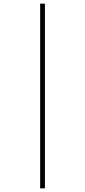

<svg xmlns="http://www.w3.org/2000/svg" viewBox="-20 -782 465 1047"><path d="M199 -762V245H225V-762Z"/></svg>

Font: Noto Sans Myanmar UI Condensed Thin
Style: Regular
Weight: 100
Width: 3
Designer: Monotype Design Team
Foundry: Monotype Imaging Inc.
Version: Version 2.103